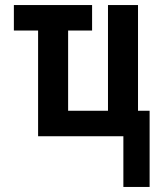

<svg xmlns="http://www.w3.org/2000/svg" viewBox="-20 -540 640 761"><path d="M469 201V0H131V-419H35V-520H345V-419H250V-101H408V-520H527V-101H573V201Z"/></svg>

Font: Iosevka Fixed Extended
Style: Bold
Weight: 700
Width: 7
Monospace: yes
Designer: Belleve Invis
Foundry: Belleve Invis
Version: Version 24.1.1; ttfautohint (v1.8.4)